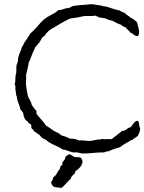

<svg xmlns="http://www.w3.org/2000/svg" viewBox="-20 -726 692 921"><path d="M641 -553C649 -560 648 -573 646 -585C644 -596 639 -609 638 -618C634 -623 630 -627 625 -630C619 -633 616 -639 608 -640C599 -649 587 -654 578 -664C569 -667 560 -671 553 -676C529 -680 510 -689 488 -695C473 -694 467 -701 453 -701C441 -704 428 -705 416 -706C388 -702 355 -702 329 -697C323 -693 316 -690 308 -687C289 -688 281 -677 261 -678C254 -672 246 -666 239 -662C232 -658 223 -654 219 -651C210 -646 204 -643 198 -638L190 -632C175 -619 165 -605 152 -591C144 -582 135 -574 126 -566C119 -554 112 -544 105 -533C96 -524 93 -510 85 -500C81 -483 73 -471 69 -455C66 -448 67 -440 66 -432C64 -425 60 -419 59 -411C57 -396 61 -380 55 -366C53 -350 55 -332 50 -320C58 -314 51 -302 55 -292C57 -282 56 -269 61 -262C62 -238 74 -225 77 -203C81 -196 87 -192 91 -184C92 -174 95 -164 99 -156C102 -150 109 -146 114 -142C116 -133 127 -133 130 -126C131 -121 129 -113 132 -110C135 -105 143 -104 143 -96C153 -93 158 -84 168 -80C174 -75 177 -67 185 -63C188 -58 197 -59 201 -55C207 -51 210 -44 219 -42C224 -38 231 -34 239 -31C252 -24 269 -19 280 -9C298 -8 314 2 330 5C336 6 343 4 349 5C358 6 365 9 373 10C407 12 443 4 479 5C486 3 491 -1 501 0C516 -9 537 -14 556 -20C569 -31 584 -39 598 -47L609 -54C611 -55 613 -54 616 -55L620 -60C628 -64 634 -69 641 -74C646 -85 653 -95 652 -112C645 -120 651 -143 639 -147C621 -143 617 -125 605 -115C588 -113 585 -97 565 -98C558 -90 547 -85 540 -77C530 -72 524 -62 512 -58C500 -60 487 -58 479 -58C475 -58 472 -60 469 -60C467 -60 464 -57 461 -57C457 -56 454 -57 450 -57C438 -55 425 -51 412 -50C395 -49 377 -55 359 -52C347 -58 333 -62 315 -61C303 -68 289 -73 274 -77C264 -87 250 -92 237 -99C225 -107 215 -116 201 -123C188 -144 170 -160 155 -180V-195C150 -198 146 -202 143 -208C140 -214 134 -217 132 -224C129 -242 117 -252 113 -269C110 -285 107 -300 105 -317C103 -336 107 -349 105 -366C109 -387 115 -405 118 -427C126 -441 131 -459 137 -473C141 -482 146 -490 149 -500C155 -503 158 -511 162 -515C163 -517 165 -518 167 -520C172 -527 177 -535 181 -544C187 -551 197 -554 200 -564C207 -570 212 -578 220 -583C252 -601 282 -622 316 -637C340 -640 363 -644 384 -649C402 -650 423 -648 439 -651C444 -646 453 -646 458 -641C469 -643 475 -638 485 -638C494 -633 505 -629 518 -627C532 -621 543 -612 559 -608C566 -603 571 -597 581 -596C589 -586 599 -579 606 -569C620 -566 623 -552 641 -553ZM343 94C348 93 374 69 371 64C381 52 374 30 360 28C350 29 343 28 335 26C327 22 322 16 313 14C304 16 300 22 294 26C293 38 286 45 280 52C277 57 279 57 280 63C277 67 271 69 269 74C270 79 266 80 267 85C254 96 252 117 235 124C236 139 225 140 226 152C226 158 235 168 239 170C243 172 250 172 256 173C263 174 270 175 276 175C292 162 303 145 319 132C321 120 330 114 338 107C339 102 341 98 343 94Z"/></svg>

Font: FuturaRener
Style: Light
Weight: 300
Designer: BSozoo
Foundry: BSozoo
Version: Version 1.0